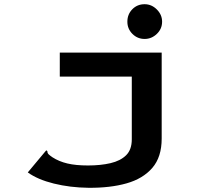

<svg xmlns="http://www.w3.org/2000/svg" viewBox="-20 -718 1040 912"><path d="M400 174Q313 173 236 154Q159 135 112 101L193 4L200 -4L205 0Q205 9 210.5 14.5Q216 20 229 29Q260 49 300 58.5Q340 68 398 68Q458 68 505 57Q552 46 579 19.5Q606 -7 606 -56V-354H264V-468H748V-60Q748 28 703.5 79.5Q659 131 581 153Q503 175 400 174ZM667 -533Q633 -533 609 -557Q585 -581 585 -615Q585 -650 608.5 -674Q632 -698 667 -698Q700 -698 725 -673Q750 -648 750 -615Q750 -581 725 -557Q700 -533 667 -533Z"/></svg>

Font: Inconsolata UltraExpanded ExtraBold
Style: Regular
Weight: 800
Width: 9
Monospace: yes
Designer: Raph Levien, Cyreal, Brenton Simpson
Foundry: Raph Levien, Cyreal, Google
Version: Version 3.001; ttfautohint (v1.8.2.53-6de2)